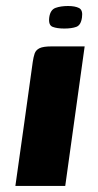

<svg xmlns="http://www.w3.org/2000/svg" viewBox="-20 -613 322 633"><path d="M30.7 0Q45 -101.7 59.5 -204.2Q74 -306.6 87.9 -408.3Q90.3 -425 94.2 -436.5Q98.2 -448.1 110.4 -454.1Q122.7 -460 149.1 -460H259.1L195.1 0ZM192 -518.9Q167.9 -518.9 153.5 -524.5Q139.1 -530.1 142.4 -555.8Q145.8 -580.7 163.1 -587Q180.4 -593.2 204.2 -593.2Q227.5 -593.2 240.6 -586.5Q253.7 -579.7 250.3 -555.8Q246.9 -530.1 231.7 -524.5Q216.4 -518.9 192 -518.9Z"/></svg>

Font: Genos Thin
Style: Italic
Weight: 100
Italic angle: -8°
Designer: Robert E. Leuschke
Foundry: Robert E. Leuschke
Version: Version 1.010